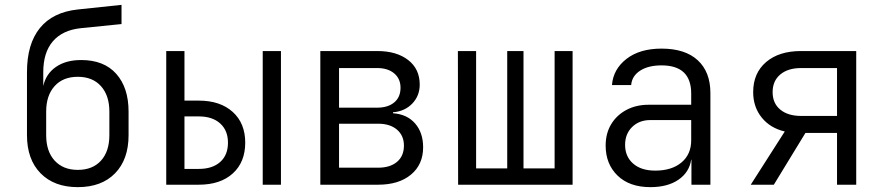

<svg xmlns="http://www.w3.org/2000/svg" viewBox="-20 -760 3640 790"><path d="M300 10Q203 10 147 -47Q91 -104 91 -204V-463Q91 -579 144 -644.5Q197 -710 300 -721L480 -740V-661L312 -644Q237 -636 197.5 -590Q158 -544 158 -463V-406Q169 -456 210 -484.5Q251 -513 314 -513Q408 -513 458.5 -456Q509 -399 509 -301V-204Q509 -104 453.5 -47Q398 10 300 10ZM300 -61Q361 -61 395.5 -99Q430 -137 430 -204V-301Q430 -367 395.5 -405.5Q361 -444 300 -444Q239 -444 204.5 -405.5Q170 -367 170 -301V-204Q170 -137 205 -99Q240 -61 300 -61Z M664 0V-550H739V-346H798Q886 -346 937.5 -299.5Q989 -253 989 -173Q989 -93 938 -46.5Q887 0 798 0ZM1061 0V-550H1136V0ZM739 -65H798Q854 -65 886 -93.5Q918 -122 918 -173Q918 -223 886 -252Q854 -281 798 -281H739Z M1298 0V-550H1532Q1612 -550 1659.5 -513Q1707 -476 1707 -412Q1707 -366 1676.5 -334Q1646 -302 1597 -298V-294Q1655 -290 1688 -252Q1721 -214 1721 -154Q1721 -83 1671 -41.5Q1621 0 1536 0ZM1375 -317H1532Q1576 -317 1602 -338.5Q1628 -360 1628 -399Q1628 -436 1602 -458Q1576 -480 1532 -480H1375ZM1375 -70H1536Q1585 -70 1613.5 -94Q1642 -118 1642 -161Q1642 -202 1613.5 -226.5Q1585 -251 1536 -251H1375Z M1865 0 1864 -550H1939V-67H2067V-550H2134V-67H2262V-550H2336V0Z M2656 10Q2570 10 2521 -37.5Q2472 -85 2472 -161Q2472 -211 2494.5 -248.5Q2517 -286 2557 -307.5Q2597 -329 2649 -329H2824V-375Q2824 -491 2702 -491Q2647 -491 2613.5 -469Q2580 -447 2577 -410H2498Q2503 -475 2557.5 -517.5Q2612 -560 2702 -560Q2799 -560 2851 -512Q2903 -464 2903 -377V0H2825V-103H2824Q2816 -51 2771.5 -20.5Q2727 10 2656 10ZM2676 -58Q2744 -58 2784 -91.5Q2824 -125 2824 -183V-266H2656Q2610 -266 2581 -237.5Q2552 -209 2552 -164Q2552 -116 2585 -87Q2618 -58 2676 -58Z M3069 0 3209 -219Q3149 -233 3114 -276.5Q3079 -320 3079 -381Q3079 -459 3132 -504.5Q3185 -550 3276 -550H3503V0H3424V-213H3294L3164 0ZM3276 -283H3424V-480H3276Q3222 -480 3190.5 -453.5Q3159 -427 3159 -381Q3159 -335 3190.5 -309Q3222 -283 3276 -283Z"/></svg>

Font: JetBrains Mono NL Light
Style: Regular
Weight: 300
Monospace: yes
Designer: Philipp Nurullin, Konstantin Bulenkov
Foundry: JetBrains
Version: Version 2.305; ttfautohint (v1.8.4.7-5d5b)